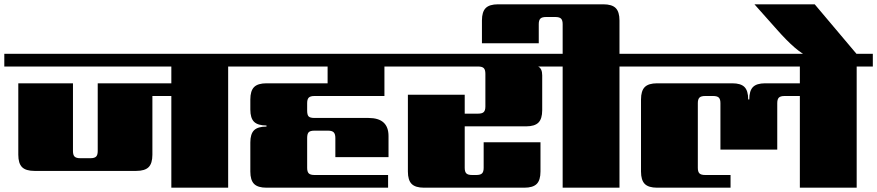

<svg xmlns="http://www.w3.org/2000/svg" viewBox="-40 -872 4075 892"><path d="M1095 -622V-563H1020V0H756V-426H668V-153Q668 -113 650.5 -95.5Q633 -78 593 -78H120Q80 -78 62.5 -95.5Q45 -113 45 -153V-485H299V-170Q299 -152 306.5 -144.5Q314 -137 333 -137H380Q399 -137 406.5 -144.5Q414 -152 414 -170V-485H756V-563H-20V-622Z M1746 -426H1421Q1402 -426 1394.5 -418.5Q1387 -411 1387 -393V-358Q1387 -338 1394 -331Q1401 -324 1421 -324H1672Q1765 -324 1765 -240V-142H1518V-231Q1518 -249 1510.5 -257Q1503 -265 1484 -265H1421Q1401 -265 1394 -257.5Q1387 -250 1387 -231V-92Q1387 -74 1394.5 -66.5Q1402 -59 1421 -59H1763V0H1198Q1158 0 1140.5 -17.5Q1123 -35 1123 -75V-210Q1123 -250 1140.5 -267Q1158 -284 1198 -284V-289Q1158 -289 1140.5 -306Q1123 -323 1123 -363V-410Q1123 -450 1140.5 -467.5Q1158 -485 1198 -485H1482V-563H1055V-622H1830V-563H1746Z M2539 -622V-563H2460Q2479 -554 2479 -522V-360Q2479 -320 2461.5 -302.5Q2444 -285 2404 -285H2119V-92Q2119 -74 2126.5 -66.5Q2134 -59 2153 -59H2173Q2192 -59 2199.5 -66.5Q2207 -74 2207 -92V-211H2471V-75Q2471 -35 2453.5 -17.5Q2436 0 2396 0H1930Q1890 0 1872.5 -17.5Q1855 -35 1855 -75V-432H2119V-344H2181Q2200 -344 2207.5 -351.5Q2215 -359 2215 -377V-529Q2215 -548 2207.5 -555.5Q2200 -563 2181 -563H1790V-622Z M2913 -622V-563H2838V0H2574V-563H2499V-622H2574V-760Q2574 -778 2566.5 -785.5Q2559 -793 2540 -793H2497Q2478 -793 2470.5 -785.5Q2463 -778 2463 -760V-671H2199V-777Q2199 -817 2216.5 -834.5Q2234 -852 2274 -852H2763Q2803 -852 2820.5 -834.5Q2838 -817 2838 -777V-622Z M4015 -622V-563H3940V0H3676V-426H3605Q3586 -426 3578.5 -418.5Q3571 -411 3571 -393V-177H3307V-393Q3307 -411 3299.5 -418.5Q3292 -426 3273 -426H3236Q3217 -426 3209.5 -418.5Q3202 -411 3202 -393V-92Q3202 -74 3209.5 -66.5Q3217 -59 3236 -59H3354V0H3013Q2973 0 2955.5 -17.5Q2938 -35 2938 -75V-410Q2938 -450 2955.5 -467.5Q2973 -485 3013 -485H3362Q3402 -485 3419 -467.5Q3436 -450 3436 -410H3441Q3441 -450 3458 -467.5Q3475 -485 3515 -485H3676V-563H2873V-622Z M3950 -609H3715Q3660 -632 3570 -734L3465 -852H3745Z"/></svg>

Font: Sarpanch Black
Style: Regular
Weight: 900
Designer: Manushi Parikh (Devanagari and Latin), Jyotish Sonowal (Devanagari)
Foundry: Indian Type Foundry
Version: Version 2.004;PS 1.0;hotconv 1.0.78;makeotf.lib2.5.61930; tt